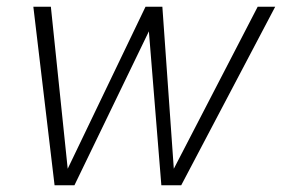

<svg xmlns="http://www.w3.org/2000/svg" viewBox="-20 -550 837 570"><path d="M142 0H201L422 -457L459 0H518L797 -530H745L496 -49L462 -530H412L181 -49L131 -530H79Z"/></svg>

Font: Geist ExtraLight
Style: Italic
Weight: 200
Italic angle: -12°
Designer: Basement.studio, Andrés Briganti, Mateo Zaragoza
Foundry: Basement.studio, Vercel, Andrés Briganti, Guido Ferreyra, Mateo Zaragoza
Version: Version 1.500